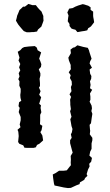

<svg xmlns="http://www.w3.org/2000/svg" viewBox="-20 -742 559 975"><path d="M118 9 104 8 98 -4 78 -12 72 -21 75 -51 73 -73 69 -83 84 -96 80 -110 85 -131V-148L75 -173L80 -194L74 -203L77 -223L88 -230L84 -245L83 -260L85 -275V-291L78 -307L79 -329L73 -340L79 -354L75 -370L83 -385L77 -400L83 -417L74 -435L79 -449L70 -479L83 -487L93 -498L103 -503L127 -506L157 -508L167 -500L171 -487L189 -476L179 -444L184 -433L190 -416L188 -402L177 -390L185 -370V-358L181 -342L183 -320V-305L178 -297L186 -279L179 -261L189 -248L184 -231L179 -215L188 -207L186 -194L190 -172L184 -159V-130L183 -111L195 -103L191 -81L185 -71L195 -54L199 -29L180 -12L168 -6L162 6L150 9ZM116 -578 101 -584 92 -594 81 -607 73 -617 68 -625 61 -637 65 -652 67 -662 73 -676 79 -691 88 -699 97 -708H106L118 -717L124 -722L135 -719L144 -716H162L172 -703L180 -694L191 -683L194 -675L200 -661V-651L201 -637L196 -623L190 -607L181 -599L173 -592L168 -582L150 -579H141L129 -578ZM334 104 340 97 339 83 340 68 339 50 349 33 345 19 336 -15V-30L344 -42L340 -60L345 -70L348 -87L343 -102L340 -120L337 -136L343 -149L340 -161L336 -177L340 -188L337 -210V-219L336 -236L341 -250L333 -263L343 -279L340 -300L345 -312L344 -329L335 -346L339 -360L329 -375L340 -391L339 -399V-412L330 -435L327 -449L340 -472L338 -490L351 -500L360 -502L373 -512L402 -504L426 -499L432 -486L434 -478L445 -444L438 -431L435 -420L447 -398L435 -389L438 -367L444 -356L443 -342L437 -329L440 -311L437 -294L448 -286L437 -267L439 -252V-235L435 -226L445 -206L447 -192L444 -178L449 -164L446 -145L442 -116L435 -108L437 -84L438 -78L436 -60L449 -42V-30L445 -14V14L438 28L434 48L447 60L443 79L433 90L435 103L427 119L420 142L424 151L412 162L408 171L386 184L384 193L368 199L340 212L325 213L304 210L272 203L257 200L254 190L250 163L248 144L262 137L280 125H303L319 123L320 122ZM373 -579 363 -591 351 -594 343 -597 333 -610V-620L324 -634L326 -652L328 -663L322 -679L327 -689L331 -698L349 -701L362 -708L377 -714L387 -717L400 -721L409 -719L418 -716L428 -713L440 -705V-692L453 -683V-677V-661L454 -653L456 -643L458 -629L452 -621L442 -608L435 -603L428 -599L423 -588L410 -585L396 -583L380 -580Z"/></svg>

Font: Winky Rough
Style: Regular
Weight: 400
Designer: Simon Atzbach
Foundry: typofactur
Version: Version 1.206